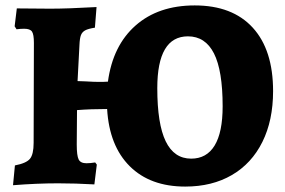

<svg xmlns="http://www.w3.org/2000/svg" viewBox="-20 -676 1050 708"><path d="M987 -340Q987 -232 947.5 -152.5Q908 -73 835 -30.5Q762 12 663 12Q534 12 458.5 -63Q383 -138 375 -274Q315 -274 264 -270L263 -143Q263 -102 270 -88Q277 -74 299 -74Q313 -74 331 -77L337 -69L328 4Q259 0 194 0Q116 0 28 7L35 -66Q77 -74 90.5 -90.5Q104 -107 104 -149L105 -518Q105 -549 98 -559.5Q91 -570 69 -570Q55 -570 41 -568L34 -579L42 -645L165 -644Q230 -644 336 -650L330 -574Q305 -570 294 -564Q283 -558 278.5 -546.5Q274 -535 273 -510L266 -377L294 -376Q328 -374 345 -374Q367 -374 378 -375Q396 -508 480 -582Q564 -656 698 -656Q837 -656 912 -574Q987 -492 987 -340ZM801 -284Q801 -416 769 -479Q737 -542 673 -542Q560 -542 560 -351Q560 -219 591 -155Q622 -91 685 -91Q742 -91 771.5 -139.5Q801 -188 801 -284Z"/></svg>

Font: Alegreya ExtraBold
Style: Regular
Weight: 800
Designer: Juan Pablo del Peral
Foundry: Huerta Tipografica
Version: Version 2.007; ttfautohint (v1.6)